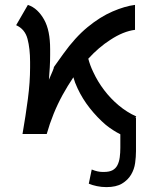

<svg xmlns="http://www.w3.org/2000/svg" viewBox="-20 -548 629 785"><path d="M536 59Q536 65 536 70Q536 93 532.5 118.5Q529 144 516 166Q503 188 479 202.5Q455 217 415 217Q395 217 376 213Q357 209 343 203L355 145Q367 150 378 152.5Q389 155 399 155Q402 155 405 155Q427 155 440 148Q453 141 460 127.5Q467 114 469.5 95.5Q472 77 472 56V1Q442 -14 413 -37Q377 -68 347 -106Q317 -144 297 -187Q286 -210 280 -232Q257 -198 236 -160Q195 -85 171 0H72Q85 -75 94 -143.5Q103 -212 103 -272Q103 -279 103 -285Q103 -290 103 -295Q103 -349 92.5 -389Q82 -429 46 -445L94 -528Q115 -521 131.5 -505.5Q148 -490 160.5 -467.5Q173 -445 179 -415Q185 -385 185 -347Q185 -335 185 -323Q185 -299 183.5 -272.5Q182 -246 180 -222Q201 -270 201 -273Q201 -273 201 -273Q201 -273 200 -272Q199 -272 199 -272Q204 -279 239 -328Q287 -395 338 -437Q389 -479 440 -501Q491 -523 532 -528V-426Q484 -420 431 -385Q384 -355 341 -308Q348 -281 361 -254Q379 -215 405.5 -180Q432 -145 465.5 -117Q499 -89 537 -72L533 -65L536 -67Z"/></svg>

Font: Rising Sun Medium
Style: Regular
Weight: 500
Designer: Matt McInerney, Pablo Impallari, Rodrigo Fuenzalida (Raleway font), Stephen Hutchings (Greek), Cristiano Sobral (main ch
Foundry: The Rising Sun Project Authors
Version: Version 4.327; ttfautohint (v1.8.4.7-5d5b-dirty)